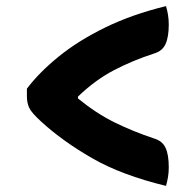

<svg xmlns="http://www.w3.org/2000/svg" viewBox="-20 -614 640 628"><path d="M68 -324Q108 -377 172 -429Q236 -481 324 -524Q412 -567 523 -594Q527 -581 529.5 -565.5Q532 -550 532 -534Q532 -493 521.5 -470Q511 -447 484 -439Q413 -416 352 -384Q291 -352 235 -298V-292Q295 -243 355 -213.5Q415 -184 484 -161Q511 -153 521.5 -130.5Q532 -108 532 -67Q532 -50 529.5 -35Q527 -20 523 -6Q378 -41 281.5 -96.5Q185 -152 115 -216Q83 -245 75.5 -261.5Q68 -278 68 -298Z"/></svg>

Font: Recursive Mn Csl St XBd
Style: Regular
Weight: 800
Monospace: yes
Version: Version 1.079;hotconv 1.0.112;makeotfexe 2.5.65598; ttfautoh